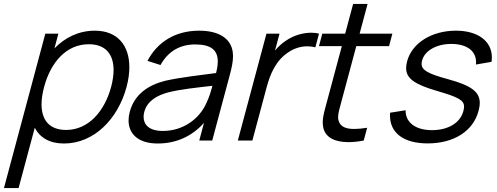

<svg xmlns="http://www.w3.org/2000/svg" viewBox="-57 -710 2511 970"><path d="M422 -555C342 -555 272.5 -521.5 218 -465.5L238 -540H172L-37 240H37L118.6 -64.5C144.3 -15 193.3 15 266.3 15C417.8 15 538.9 -108.5 582.3 -270.5C591.8 -306 596.5 -339.6 596.5 -370.5C596.5 -479.9 537.4 -555 422 -555ZM277.1 -53.5C191.3 -53.5 152.9 -104.8 152.9 -182.8C152.9 -209.3 157.3 -238.8 165.8 -270.5C199.8 -397.5 279.2 -486.5 391.7 -486.5C478.5 -486.5 516.8 -433.8 516.8 -356.1C516.8 -330 512.5 -301.1 504.3 -270.5C471.3 -147.5 389.6 -53.5 277.1 -53.5Z M1118.9 -447C1109.2 -517 1047.4 -555 948.9 -555C829.9 -555 738.9 -499 688 -402.5L753.9 -381.5C793.7 -453.5 855.2 -485.5 929.2 -485.5C1008.5 -485.5 1043.2 -457.4 1043.2 -399.5C1043.2 -382.6 1040.2 -363.1 1034.5 -341C959.8 -331 855.8 -319.5 778.1 -302C691.8 -280.5 622.2 -233.5 598.5 -145C594.5 -130.1 592.5 -115.6 592.5 -101.7C592.5 -35.6 638.9 15 740.1 15C832.1 15 913.3 -21 973.6 -89.5L949.7 0H1015.2L1105.1 -335.5C1113.6 -367.5 1120.3 -399.4 1120.3 -427.1C1120.3 -434 1119.8 -440.7 1118.9 -447ZM765.6 -48.5C694.3 -48.5 668.5 -81.8 668.5 -119.7C668.5 -128 669.7 -136.6 672 -145C687.7 -203.5 742.1 -229.5 791.8 -243C855.7 -259.5 943 -268 1016.2 -276.5C1009.7 -252 999.3 -217 986.2 -190.5C950.4 -109 868.6 -48.5 765.6 -48.5Z M1387.7 -504.5C1369 -492.5 1349.3 -475 1332.3 -454.5L1355.2 -540H1289.2L1144.5 0H1218L1290.2 -269.5C1307.5 -334 1335.3 -404 1400.7 -446.5C1432.7 -468 1466 -476 1495.8 -476C1510.3 -476 1524 -474.1 1536.2 -471L1554.7 -540C1543.2 -543.1 1529.9 -544.7 1515.6 -544.7C1475 -544.7 1426.5 -531.9 1387.7 -504.5Z M1743 -477H1908.5L1925.3 -540H1759.8L1800 -690H1727L1686.8 -540H1571.3L1554.5 -477H1670L1594.5 -195.5C1583.6 -154.7 1573.5 -122.5 1573.5 -91.8C1573.5 -82.6 1574.4 -73.6 1576.4 -64.5C1588.2 -12.3 1639.5 8.1 1703.7 8.1C1728 8.1 1754.1 5.2 1780.6 0L1797.9 -64.5C1773.4 -60.7 1751.5 -58.5 1732.6 -58.5C1689.3 -58.5 1661.7 -70.2 1653.3 -101.5C1651.8 -106.8 1651.1 -112.4 1651.1 -118.4C1651.1 -138.5 1658.9 -163.5 1668.3 -198.5Z M2103.7 14.5C2236.2 14.5 2333.3 -47.5 2360.6 -149.5C2364.6 -164.4 2366.8 -177.9 2366.8 -190.3C2366.8 -246.8 2322 -278.3 2208 -309.5C2105.9 -337 2072.9 -355.6 2072.9 -387.5C2072.9 -392.8 2073.8 -398.4 2075.5 -404.5C2088.8 -454.4 2148.6 -488 2222.5 -488C2224.1 -488 2225.7 -488 2227.3 -488C2302.9 -486.6 2348.1 -452.2 2348.1 -395.6C2348.1 -391.9 2347.9 -388 2347.5 -384L2426.1 -397.5C2427.3 -405.4 2427.9 -413 2427.9 -420.5C2427.9 -501.7 2358.1 -555 2246.3 -555C2124.3 -555 2024.7 -493 2000 -401C1996.6 -388.2 1994.8 -376.5 1994.8 -365.8C1994.8 -313.3 2038.4 -283.3 2151.2 -250.5C2256.4 -219.9 2287.5 -204.3 2287.5 -171.5C2287.5 -164.7 2286.2 -157.1 2283.9 -148.5C2268.1 -89.5 2207.7 -52.5 2125.7 -52.5C2041.7 -52.5 1991.1 -91.5 1992.1 -153L1913.7 -140.5C1913.4 -135.7 1913.2 -131.1 1913.2 -126.5C1913.2 -37.5 1983.4 14.5 2103.7 14.5Z"/></svg>

Font: Manrope
Style: RegularItalic
Weight: 400
Italic angle: -15°
Designer: Mikhail Sharanda
Foundry: Mikhail Sharanda
Version: Version 4.502;hotconv 1.0.109;makeotfexe 2.5.65596